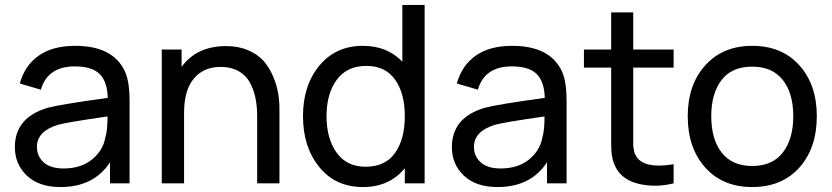

<svg xmlns="http://www.w3.org/2000/svg" viewBox="-20 -740 3357 775"><path d="M485 -450Q503 -409 503 -334V0H424V-85Q359 15 224 15Q137 15 88.5 -31Q40 -77 40 -146Q40 -266 173 -305Q226 -319 415 -345Q413 -411 382 -441.5Q351 -472 282 -472Q172 -472 145 -378L60 -403Q80 -476 136.5 -515.5Q193 -555 283 -555Q438 -555 485 -450ZM237 -60Q306 -60 350.5 -95.5Q395 -131 405 -184Q414 -213 414 -270Q247 -246 213 -236Q129 -210 129 -147Q129 -110 156 -85Q183 -60 237 -60Z M893 -554Q943 -554 982 -537Q1021 -520 1044 -494Q1067 -468 1082 -432.5Q1097 -397 1102.5 -365Q1108 -333 1108 -299V0H1018V-271Q1018 -311 1011 -345Q1004 -379 988 -408Q972 -437 942 -453.5Q912 -470 871 -470Q802 -470 762.5 -423Q723 -376 723 -285V0H633V-540H713V-470Q774 -554 893 -554Z M1604 -720H1694V0H1614V-61Q1552 15 1445 15Q1334 15 1268.5 -66Q1203 -147 1203 -271Q1203 -395 1269 -475Q1335 -555 1445 -555Q1543 -555 1604 -491ZM1456 -67Q1535 -67 1574.5 -122.5Q1614 -178 1614 -271Q1614 -364 1574.5 -419Q1535 -474 1459 -474Q1380 -474 1339 -417.5Q1298 -361 1298 -271Q1298 -181 1338.5 -124Q1379 -67 1456 -67Z M2249 -450Q2267 -409 2267 -334V0H2188V-85Q2123 15 1988 15Q1901 15 1852.5 -31Q1804 -77 1804 -146Q1804 -266 1937 -305Q1990 -319 2179 -345Q2177 -411 2146 -441.5Q2115 -472 2046 -472Q1936 -472 1909 -378L1824 -403Q1844 -476 1900.5 -515.5Q1957 -555 2047 -555Q2202 -555 2249 -450ZM2001 -60Q2070 -60 2114.5 -95.5Q2159 -131 2169 -184Q2178 -213 2178 -270Q2011 -246 1977 -236Q1893 -210 1893 -147Q1893 -110 1920 -85Q1947 -60 2001 -60Z M2536 -467V-208Q2536 -203 2536 -190.5Q2536 -178 2536 -173.5Q2536 -169 2536 -159Q2536 -149 2537 -144.5Q2538 -140 2539 -133Q2540 -126 2542 -121Q2544 -116 2547 -111Q2577 -57 2699 -77V0Q2628 18 2560 2.5Q2492 -13 2465 -65Q2461 -74 2457.5 -82.5Q2454 -91 2452 -101.5Q2450 -112 2449 -119Q2448 -126 2447.5 -139.5Q2447 -153 2447 -158.5Q2447 -164 2447 -181.5Q2447 -199 2447 -204V-467H2337V-540H2447V-690H2536V-540H2699V-467Z M3016 15Q2897 15 2826.5 -64Q2756 -143 2756 -271Q2756 -398 2827 -476.5Q2898 -555 3016 -555Q3136 -555 3206.5 -476.5Q3277 -398 3277 -271Q3277 -142 3206.5 -63.5Q3136 15 3016 15ZM3016 -70Q3098 -70 3140 -124.5Q3182 -179 3182 -271Q3182 -364 3139.5 -417.5Q3097 -471 3016 -471Q2934 -471 2892.5 -417Q2851 -363 2851 -271Q2851 -177 2893.5 -123.5Q2936 -70 3016 -70Z"/></svg>

Font: Manrope Medium
Style: Medium
Weight: 500
Designer: Mikhail Sharanda
Foundry: Mikhail Sharanda
Version: Version 4.000;hotconv 1.0.109;makeotfexe 2.5.65596